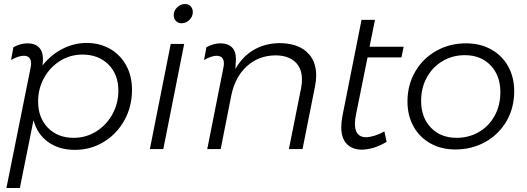

<svg xmlns="http://www.w3.org/2000/svg" viewBox="-20 -743 2627 957"><path d="M132 -403Q135 -417 135 -426Q135 -465 98 -465Q73 -465 35 -444L47 -508Q84 -527 116 -527Q155 -527 175 -506Q195 -485 194 -443L192 -417Q235 -471 292.5 -500Q350 -529 412 -529Q476 -529 527.5 -500Q579 -471 608.5 -418Q638 -365 638 -295Q638 -212 600 -143.5Q562 -75 497 -35.5Q432 4 353 4Q274 4 219.5 -35.5Q165 -75 147 -144L79 194H12ZM347 -56Q408 -56 459 -87.5Q510 -119 540 -173Q570 -227 570 -291Q570 -372 520.5 -421.5Q471 -471 391 -471Q330 -471 279.5 -439.5Q229 -408 199.5 -354.5Q170 -301 170 -237Q170 -156 219 -106Q268 -56 347 -56Z M941 -683Q941 -660 924 -643.5Q907 -627 884 -627Q868 -627 857 -638.5Q846 -650 846 -667Q846 -690 863 -706.5Q880 -723 903 -723Q920 -723 930.5 -711.5Q941 -700 941 -683ZM898 -524 794 0H727L831 -524Z M1093 -403Q1096 -417 1096 -427Q1096 -465 1059 -465Q1035 -465 997 -444L1009 -508Q1046 -527 1078 -527Q1117 -527 1137 -506Q1157 -485 1156 -444L1153 -399Q1189 -462 1245 -494.5Q1301 -527 1372 -528Q1459 -528 1507.5 -485.5Q1556 -443 1556 -367Q1556 -341 1550 -312L1488 0H1420L1481 -305Q1485 -325 1485 -347Q1485 -404 1450 -435.5Q1415 -467 1352 -467Q1269 -466 1210.5 -413Q1152 -360 1133 -268L1080 0H1013Z M1755 -175Q1749 -147 1749 -126Q1749 -59 1805 -59Q1848 -61 1896 -88L1907 -36Q1846 1 1785 3Q1736 3 1708.5 -25.5Q1681 -54 1681 -109Q1681 -135 1687 -166L1782 -644H1849L1822 -510H1992L1981 -457H1812Z M2543 -288Q2543 -205 2504.5 -139Q2466 -73 2399 -35.5Q2332 2 2250 2Q2179 2 2125 -28.5Q2071 -59 2041 -113Q2011 -167 2011 -237Q2011 -320 2049.5 -386Q2088 -452 2154.5 -489.5Q2221 -527 2303 -527Q2374 -527 2428.5 -496.5Q2483 -466 2513 -412Q2543 -358 2543 -288ZM2079 -240Q2079 -158 2127.5 -107Q2176 -56 2256 -56Q2317 -56 2367 -85Q2417 -114 2445.5 -166Q2474 -218 2474 -284Q2474 -366 2425.5 -417Q2377 -468 2297 -468Q2236 -468 2186 -438.5Q2136 -409 2107.5 -357Q2079 -305 2079 -240Z"/></svg>

Font: TypoPRO Montserrat Alternates
Style: Italic
Weight: 300
Italic angle: -11.3°
Designer: Julieta Ulanovsky
Foundry: Julieta Ulanovsky
Version: Version 6.001